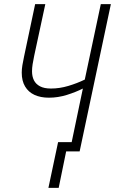

<svg xmlns="http://www.w3.org/2000/svg" viewBox="-20 -734 558 931"><path d="M214.8 176.8 261.7 -44.9H327.6L381.8 -304.7Q348.1 -287.6 304.7 -273.9Q261.2 -260.3 217.3 -260.3Q176.8 -260.3 147.2 -273.9Q117.7 -287.6 101.6 -314.7Q85.4 -341.8 85.4 -381.8Q85.4 -398.9 88.6 -418.2Q91.8 -437.5 96.7 -460L150.4 -713.9H199.7L146 -464.4Q141.1 -441.4 138.2 -422.9Q135.3 -404.3 135.3 -388.2Q135.3 -363.3 144.5 -344.7Q153.8 -326.2 174.1 -315.4Q194.3 -304.7 227.1 -304.7Q269 -304.7 311.5 -317.4Q354 -330.1 391.1 -348.1L468.8 -713.9H517.6L366.2 0H300.8L264.6 176.8Z"/></svg>

Font: Open Sans SemiCondensed Light
Style: Italic
Weight: 300
Width: 4
Italic angle: -12°
Designer: Monotype Design Team
Foundry: Monotype Imaging Inc.
Version: Version 3.000